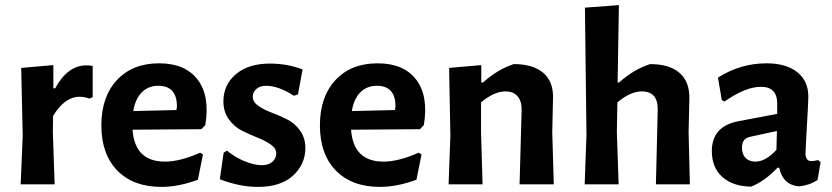

<svg xmlns="http://www.w3.org/2000/svg" viewBox="-20 -722 3259 752"><path d="M189 -467V-376H196Q245 -466 318 -466Q327 -466 343 -464V-341L329 -336Q312 -343 292 -343Q233 -343 188 -268L187 -205L194 0H61L69 -192L63 -456Z M612 10Q502 10 439.5 -54Q377 -118 377 -231Q377 -343 438 -408.5Q499 -474 603 -474Q706 -474 754.5 -409.5Q803 -345 784 -232L769 -216L499 -214Q508 -89 626 -89Q685 -89 764 -124L775 -117L755 -18Q679 10 612 10ZM600 -386Q561 -386 535.5 -360.5Q510 -335 502 -287L671 -291L673 -305Q673 -386 600 -386Z M1037 -473Q1105 -473 1165 -450L1147 -352L1131 -347Q1071 -386 1022 -386Q998 -386 984 -373.5Q970 -361 970 -343Q970 -323 991 -308Q1012 -293 1042.5 -281.5Q1073 -270 1103.5 -255Q1134 -240 1155 -211Q1176 -182 1176 -142Q1176 -79 1128 -34.5Q1080 10 990 10Q918 10 841 -20L856 -124L869 -132Q900 -106 938 -90.5Q976 -75 1005 -75Q1032 -75 1047 -88.5Q1062 -102 1062 -121Q1062 -141 1040.5 -156Q1019 -171 988.5 -183Q958 -195 928 -210Q898 -225 876.5 -254.5Q855 -284 855 -325Q855 -390 904 -431.5Q953 -473 1037 -473Z M1468 10Q1358 10 1295.5 -54Q1233 -118 1233 -231Q1233 -343 1294 -408.5Q1355 -474 1459 -474Q1562 -474 1610.5 -409.5Q1659 -345 1640 -232L1625 -216L1355 -214Q1364 -89 1482 -89Q1541 -89 1620 -124L1631 -117L1611 -18Q1535 10 1468 10ZM1456 -386Q1417 -386 1391.5 -360.5Q1366 -335 1358 -287L1527 -291L1529 -305Q1529 -386 1456 -386Z M1865 -467V-399H1872Q1927 -449 1992 -471Q2068 -471 2108 -436.5Q2148 -402 2146 -337L2143 -204L2149 0H2015L2023 -290Q2024 -325 2007.5 -344.5Q1991 -364 1960 -364Q1915 -364 1864 -321V-205L1870 0H1737L1744 -192L1739 -456Z M2526 -471Q2602 -471 2641.5 -436.5Q2681 -402 2680 -337L2677 -204L2682 0H2549L2556 -290Q2558 -364 2494 -364Q2449 -364 2398 -321L2396 -205L2403 0H2270L2277 -193L2271 -692L2404 -702L2399 -399H2405Q2460 -449 2526 -471Z M2982 -474Q3059 -474 3102.5 -439.5Q3146 -405 3146 -343Q3146 -326 3140.5 -231.5Q3135 -137 3135 -121Q3135 -91 3158 -91Q3168 -91 3184 -95L3194 -87L3182 -17Q3150 4 3109 8Q3046 2 3032 -65H3025Q2975 -12 2922 9Q2850 8 2809 -29Q2768 -66 2768 -130Q2768 -227 2871 -247L3024 -276V-317Q3024 -382 2960 -382Q2900 -382 2817 -324L2807 -330L2792 -418Q2880 -474 2982 -474ZM3023 -209 2917 -186Q2886 -179 2886 -144Q2886 -118 2900 -103.5Q2914 -89 2939 -89Q2978 -89 3021 -135Z"/></svg>

Font: Alegreya Sans
Style: Bold
Weight: 700
Designer: Juan Pablo del Peral
Foundry: Huerta Tipografica
Version: Version 2.007